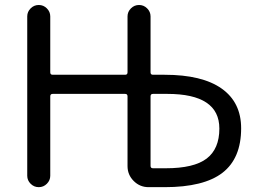

<svg xmlns="http://www.w3.org/2000/svg" viewBox="-20 -775 1040 774"><path d="M586.9 -106.4Q586.9 -96.7 596.7 -96.7H648.4Q761.7 -96.7 813 -135.7Q864.3 -174.8 864.3 -256.8Q864.3 -396.5 654.3 -396.5Q653.3 -396.5 651.4 -396.5H596.7Q586.9 -396.5 586.9 -386.7ZM494.1 -386.7Q494.1 -396.5 484.4 -396.5H192.4Q182.6 -396.5 182.6 -386.7V-66.4Q182.6 -47.9 168.9 -34.2Q155.3 -20.5 136.2 -20.5Q117.2 -20.5 103.5 -34.2Q89.8 -47.9 89.8 -66.4V-709Q89.8 -727.5 103.5 -741.2Q117.2 -754.9 136.2 -754.9Q155.3 -754.9 168.9 -741.2Q182.6 -727.5 182.6 -709V-483.4Q182.6 -473.6 192.4 -473.6H484.4Q494.1 -473.6 494.1 -483.4V-709Q494.1 -727.5 507.8 -741.2Q521.5 -754.9 540.5 -754.9Q559.6 -754.9 573.2 -741.2Q586.9 -727.5 586.9 -709V-483.4Q586.9 -473.6 596.7 -473.6H643.6Q794.9 -473.6 873.5 -418Q952.1 -362.3 952.1 -257.8Q952.1 -136.7 877 -78.6Q801.8 -20.5 643.6 -20.5H580.1H579.1Q543.9 -20.5 519 -45.4Q494.1 -70.3 494.1 -105.5Z"/></svg>

Font: Gen Jyuu GothicX Regular
Style: Regular
Weight: 400
Designer: [Source Han Sans]
Ryoko NISHIZUKA  (kana & ideographs); Paul D. Hunt (Latin, Greek & Cyrillic); Wenlong ZHANG  (bopomofo
Version: Version 1.002.20150607